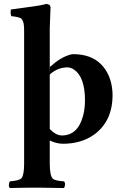

<svg xmlns="http://www.w3.org/2000/svg" viewBox="-20 -718 628 972"><path d="M231.9 109.9Q231.9 174.8 249 188Q261.7 197.3 304.2 200.2Q312.5 208.5 307.1 227.5Q305.7 231.9 304.2 233.9Q217.8 231.9 167 231.9Q113.3 231.9 29.8 233.9Q21.5 225.6 26.9 206.5Q28.3 202.1 29.8 200.2Q78.1 196.3 88.9 184.1Q102.1 168 102.1 109.9V-567.9Q102.1 -615.2 84.5 -626Q71.8 -632.8 37.1 -636.2Q31.7 -653.8 35.2 -669.9Q186 -689.5 206.1 -695.8Q210.4 -697.3 212.9 -698.2Q234.9 -696.8 235.8 -681.2Q235.8 -679.7 231.9 -575.2V-340.8L232.9 -380.9H234.9Q285.6 -427.2 335.4 -441.4Q345.7 -444.3 353 -443.8Q440.4 -442.9 490.2 -394Q543.5 -340.8 549.3 -252.9Q549.8 -244.1 549.8 -236.8Q549.8 -104.5 456.5 -36.6Q391.1 9.8 298.8 9.8Q264.6 9.3 231.9 -6.8ZM231.9 -340.8V-64.9Q262.7 -32.7 293 -32.2Q373.5 -32.2 400.4 -130.9Q410.2 -167.5 410.2 -210Q410.2 -326.7 355.5 -365.2Q338.4 -376.5 320.8 -377Q270.5 -376 231.9 -340.8Z"/></svg>

Font: Linux Libertine O
Style: Bold
Weight: 700
Designer: Philipp H. Poll
Foundry: Philipp H. Poll
Version: Version 5.0.0